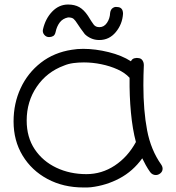

<svg xmlns="http://www.w3.org/2000/svg" viewBox="-20 -747 779 849"><path d="M419 -570Q399 -570 382.5 -577.5Q366 -585 355 -596Q333 -625 323 -641Q313 -657 305.5 -663.5Q298 -670 281 -670Q257 -665 244 -647.5Q231 -630 226 -606Q223 -592 215 -587.5Q207 -583 197 -583Q184 -583 175.5 -593.5Q167 -604 170 -617Q181 -665 211 -696Q241 -727 281 -727Q310 -727 330.5 -715.5Q351 -704 369 -677Q386 -649 394.5 -638Q403 -627 419 -627H420Q440 -627 453 -646Q466 -665 467 -690Q469 -705 478.5 -711.5Q488 -718 497 -716Q524 -716 524 -686Q521 -640 492 -605Q463 -570 419 -570ZM382 81Q374 82 365.5 82Q357 82 349 82Q260 82 190 44.5Q120 7 80 -59Q40 -125 40 -210Q40 -290 71.5 -357.5Q103 -425 161 -470Q219 -515 298 -527Q309 -529 322 -530Q335 -531 348 -531Q402 -531 460.5 -516.5Q519 -502 559 -476Q564 -487 575 -489.5Q586 -492 593 -490Q604 -489 610 -480Q616 -471 616 -459Q615 -436 614.5 -414Q614 -392 614 -370Q614 -258 630.5 -171Q647 -84 693 -19Q699 -10 699 -1Q699 11 689.5 19Q680 27 669 27Q654 27 644 14Q634 0 624.5 -17Q615 -34 609 -47Q568 10 509 41.5Q450 73 382 81ZM362 23Q430 23 487.5 -15Q545 -53 581 -119Q566 -175 559 -249Q552 -323 553 -403Q533 -425 500 -440Q467 -455 428 -463Q389 -471 351 -471Q326 -471 304 -468Q282 -465 263 -457Q187 -429 142.5 -363.5Q98 -298 98 -214Q98 -140 133.5 -87Q169 -34 229 -5.5Q289 23 362 23Z"/></svg>

Font: Hachi Maru Pop
Style: Regular
Weight: 400
Designer: Nontynet
Foundry: Nontynet
Version: Version 1.300